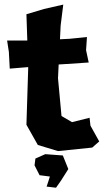

<svg xmlns="http://www.w3.org/2000/svg" viewBox="-20 -665 462 855"><path d="M261.7 -644.5 175.8 -625 97.7 -601.6 101.6 -484.4H11.7L19.5 -433.6L23.4 -359.4L105.5 -366.2V-359.4L97.7 -109.4L148.4 -19.5L238.3 7.8L390.6 -7.8L421.9 -35.2L382.8 -105.5L378.9 -140.6L300.8 -121.1L253.9 -148.4L238.3 -316.4L241.2 -377.9L257.8 -378.9L375 -386.7L363.3 -441.4L367.2 -500L289.1 -492.2L247.1 -490.2L250 -550.8ZM137.7 41 133.8 71.3 156.2 115.2 202.1 121.1 196.3 139.6 187.5 166 229.5 170.9 252 138.7 284.2 87.9 259.8 27.3 181.6 21.5Z"/></svg>

Font: MaokenAssortedSans-Lite
Style: Lite
Weight: 400
Version: Version 1.400